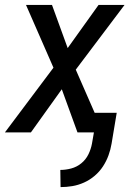

<svg xmlns="http://www.w3.org/2000/svg" viewBox="-27 -540 547 783"><path d="M220 223 219 153Q241 153 263.5 147Q286 141 304.5 126Q323 111 333.5 89.5Q344 68 348 46L356 0H289L225 -176L99 0H-7L191 -264L79 -520H185L249 -344L375 -520H481L282 -256L359 -80H449L428 46Q424 70 415.5 93.5Q407 117 393 138.5Q379 160 359 177Q339 194 315.5 204.5Q292 215 268 219Q244 223 220 223Z"/></svg>

Font: Iosevka Medium
Style: Italic
Weight: 500
Italic angle: -9°
Monospace: yes
Designer: Belleve Invis
Foundry: Belleve Invis
Version: Version 32.5.0; ttfautohint (v1.8.4)